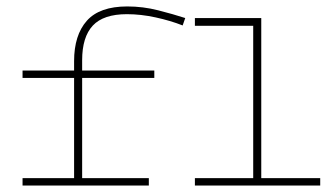

<svg xmlns="http://www.w3.org/2000/svg" viewBox="-20 -576 1043 596"><path d="M50 0V-23H210V-334H50V-357H210V-386Q210 -467 249.5 -511.5Q289 -556 375 -556Q424 -556 471 -544Q518 -532 555 -520L547 -497Q509 -512 463 -522Q417 -532 374 -532Q301 -532 268 -496.5Q235 -461 235 -389V-357H459V-334H235V-23H442V0ZM585 0V-23H766V-496H585V-520H791V-23H974V0Z"/></svg>

Font: Padyakke Expanded One
Style: Regular
Weight: 400
Designer: James Puckett
Foundry: Dunwich Type Founders
Version: Version 1.500; ttfautohint (v1.8.4.7-5d5b)